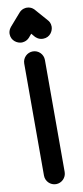

<svg xmlns="http://www.w3.org/2000/svg" viewBox="-110 -1049 473 1097"><g transform="rotate(-10 126.5 -501.0)"><path d="M9 -881C9 -841 44 -821 69 -821C73 -821 96 -821 114 -841L131 -861L148 -841C151 -838 166 -821 193 -821C234 -821 253 -856 253 -881C253 -901 244 -914 238 -920L176 -991C173 -995 158 -1012 131 -1012C127 -1012 104 -1012 86 -991L24 -920C11 -905 9 -889 9 -881ZM62 -50C62 -17 89 10 122 10C155 10 182 -17 182 -50V-700C182 -733 155 -760 122 -760C89 -760 62 -733 62 -700Z"/></g></svg>

Font: LS
Style: Bold
Weight: 700
Designer: BSozoo
Foundry: BSozoo
Version: Version 001.000